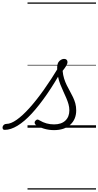

<svg xmlns="http://www.w3.org/2000/svg" viewBox="-221 -1026 791 1542"><path d="M-183 17Q-194 17 -198 9.5Q-202 2 -200 -7Q-198 -16 -190 -23.5Q-182 -31 -169 -31Q-134 -31 -87 -64Q-40 -97 15 -158Q70 -219 130.5 -304Q191 -389 255 -495L285 -479Q220 -362 156.5 -270Q93 -178 34 -114Q-25 -50 -80 -16.5Q-135 17 -183 17ZM213 19Q170 19 131 7Q92 -5 66 -23Q57 -32 57 -41Q57 -50 64 -57Q73 -66 79.5 -66Q86 -66 97 -59Q124 -43 152.5 -35Q181 -27 213 -27Q272 -27 304 -57.5Q336 -88 336 -140Q336 -165 329 -189.5Q322 -214 311 -239.5Q300 -265 287.5 -292Q275 -319 263.5 -348Q252 -377 245 -410.5Q238 -444 238 -481Q238 -520 256.5 -536.5Q275 -553 294 -553Q307 -553 314 -546Q321 -539 321 -528Q321 -514 310 -496Q299 -478 282 -457Q285 -423 294 -394.5Q303 -366 315.5 -341Q328 -316 341 -292.5Q354 -269 365.5 -245Q377 -221 384 -195.5Q391 -170 391 -139Q391 -68 343.5 -24.5Q296 19 213 19ZM0 486H550V496H0ZM0 -20H550V0H0ZM0 -505H550V-500H0ZM0 -1006H550V-996H0Z"/></svg>

Font: Playwrite CA Guides
Style: Regular
Weight: 400
Designer: Veronika Burian, José Scaglione
Foundry: TypeTogether
Version: Version 1.003